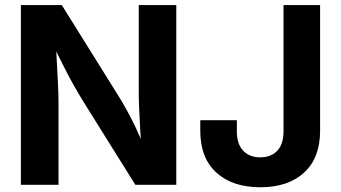

<svg xmlns="http://www.w3.org/2000/svg" viewBox="-20 -748 1380 777"><path d="M64.5 0V-727.5H230L460 -358.9Q477.1 -331.5 494.9 -299.1Q512.7 -266.6 531.5 -226.8Q550.3 -187 568.8 -138.7L553.2 -134.3Q550.3 -174.3 547.6 -219.7Q544.9 -265.1 543.2 -306.9Q541.5 -348.6 541.5 -377V-727.5H693.4V0H527.8L318.8 -334.5Q296.9 -370.1 277.1 -405.3Q257.3 -440.4 235.8 -483.4Q214.4 -526.4 185.1 -584.5L205.1 -586.4Q208 -533.7 210.7 -485.4Q213.4 -437 215.1 -398.2Q216.8 -359.4 216.8 -334.5V0ZM1033.7 9.8Q920.4 9.8 855.5 -49.6Q790.5 -108.9 790.5 -218.8V-261.7H938.5V-216.8Q938.5 -165 964.1 -138.2Q989.7 -111.3 1033.2 -111.3Q1077.1 -111.3 1102.3 -138.2Q1127.4 -165 1127.4 -217.3V-727.5H1275.4V-218.8Q1275.4 -108.9 1210.7 -49.6Q1146 9.8 1033.7 9.8Z"/></svg>

Font: Inter 16pt
Style: Bold
Weight: 700
Version: Version 4.001;git-66647c0bb